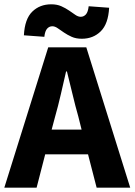

<svg xmlns="http://www.w3.org/2000/svg" viewBox="-26 -872 625 892"><path d="M230 -330 214 -270H353L338 -330Q324 -379 311 -434Q298 -489 285 -540H281Q269 -488 256.5 -433.5Q244 -379 230 -330ZM-6 0 198 -652H375L579 0H423L383 -155H184L144 0ZM354 -692Q327 -692 307 -701Q287 -710 271 -721Q255 -732 242 -741Q229 -750 217 -750Q203 -750 193 -739Q183 -728 180 -701L85 -708Q89 -784 124 -818Q159 -852 212 -852Q239 -852 259 -843Q279 -834 295 -823Q311 -812 324 -803Q337 -794 349 -794Q363 -794 373 -805Q383 -816 386 -843L481 -836Q477 -761 442 -726.5Q407 -692 354 -692Z"/></svg>

Font: Giro Regular
Style: Bold
Weight: 700
Designer: Paul D. Hunt
Foundry: Adobe Systems Incorporated
Version: Version 1.000;PS 1.0;hotconv 1.0.88;makeotf.lib2.5.647800